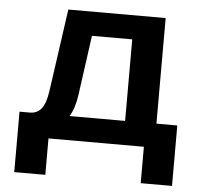

<svg xmlns="http://www.w3.org/2000/svg" viewBox="-50 -586 824 788"><g transform="rotate(5 362.0 -192.0)"><path d="M37 150V-99H79Q110 -99 127.5 -121.5Q145 -144 152 -195L200 -534H601V-99H687V150H558V0H165V150ZM272 -189Q264 -132 243 -99H472V-435H306Z"/></g></svg>

Font: Geist SemBd
Style: Regular
Weight: 400
Designer: Basement.studio, Andrés Briganti, Mateo Zaragoza
Foundry: Basement.studio, Vercel, Andrés Briganti, Guido Ferreyra, Mateo Zaragoza
Version: Version 1.401